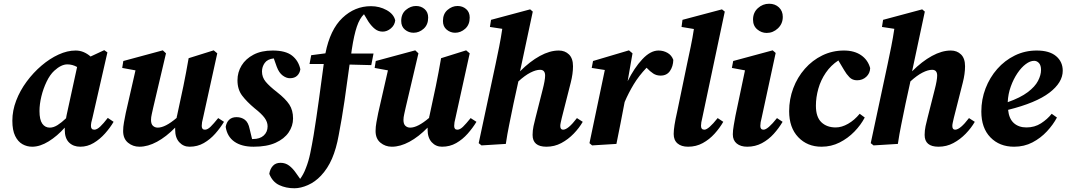

<svg xmlns="http://www.w3.org/2000/svg" viewBox="-20 -769 5699 1026"><path d="M191 -176Q191 -129 206 -108Q221 -87 246 -87Q266 -87 287.5 -100.5Q309 -114 333 -137Q334 -142 334.5 -146Q335 -150 336 -154L392 -411Q367 -425 340 -425Q307 -425 270 -391Q247 -370 229 -332.5Q211 -295 201 -253.5Q191 -212 191 -176ZM409 15Q372 15 349 -7.5Q326 -30 326 -76Q326 -79 326 -82Q326 -85 326 -87Q286 -42 240 -13.5Q194 15 152 15Q124 15 100 1.5Q76 -12 61 -42.5Q46 -73 46 -124Q46 -178 66.5 -231.5Q87 -285 122.5 -333Q158 -381 202 -418.5Q246 -456 293 -477.5Q340 -499 384 -499Q407 -499 427 -490.5Q447 -482 464 -467L537 -501L554 -489L474 -139Q470 -126 468 -115Q466 -104 466 -96Q466 -76 484 -76Q498 -76 515.5 -92.5Q533 -109 556 -139L587 -118Q569 -87 541.5 -56Q514 -25 480.5 -5Q447 15 409 15Z M993 15Q960 15 938 -9Q916 -33 916 -76Q916 -79 916 -82Q916 -85 916 -87Q868 -38 819 -11.5Q770 15 725 15Q690 15 664 -6.5Q638 -28 638 -69Q638 -91 642.5 -115.5Q647 -140 652 -165L704 -393L633 -406L639 -443L850 -500L867 -484L799 -195Q795 -176 791 -159Q787 -142 787 -128Q787 -106 797.5 -96.5Q808 -87 823 -87Q863 -87 924 -139Q924 -142 924.5 -144.5Q925 -147 926 -150L960 -309Q968 -346 974.5 -383Q981 -420 988 -458L1122 -500L1141 -484L1065 -139Q1058 -114 1058 -96Q1058 -76 1075 -76Q1089 -76 1105 -91.5Q1121 -107 1146 -138L1177 -118Q1157 -85 1130 -54.5Q1103 -24 1069 -4.5Q1035 15 993 15Z M1546 -136Q1546 -96 1522.5 -61.5Q1499 -27 1452.5 -6Q1406 15 1335 15Q1271 15 1232.5 -12Q1194 -39 1186 -91Q1190 -115 1204.5 -129Q1219 -143 1244 -143Q1270 -143 1288.5 -129Q1307 -115 1314 -80L1327 -26H1331Q1369 -26 1389.5 -45Q1410 -64 1410 -94Q1410 -117 1394 -139Q1378 -161 1341 -190Q1299 -225 1274 -258Q1249 -291 1249 -340Q1249 -383 1271 -419Q1293 -455 1335 -477Q1377 -499 1437 -499Q1506 -499 1540.5 -472Q1575 -445 1585 -399Q1582 -378 1568 -364.5Q1554 -351 1529 -351Q1510 -351 1490.5 -365.5Q1471 -380 1459 -412L1443 -457Q1409 -453 1394.5 -432.5Q1380 -412 1380 -387Q1380 -356 1400 -332Q1420 -308 1460 -277Q1506 -241 1526 -210.5Q1546 -180 1546 -136Z M1962 -736Q2008 -736 2046 -715Q2084 -694 2092 -660Q2089 -634 2068.5 -617Q2048 -600 2025 -600Q2002 -600 1984 -614Q1966 -628 1949 -653L1925 -693Q1902 -671 1887 -627Q1872 -583 1860 -505Q1859 -500 1858.5 -494Q1858 -488 1857 -483H1976L1964 -421L1848 -424Q1835 -326 1821 -230.5Q1807 -135 1790 -47Q1777 26 1754 79Q1731 132 1695 170Q1664 203 1625.5 220Q1587 237 1553 237Q1508 237 1472 220Q1436 203 1419 160Q1423 134 1438 117.5Q1453 101 1479 101Q1505 101 1525 116Q1545 131 1562 156L1584 187Q1592 176 1600 161.5Q1608 147 1615 128Q1629 93 1638 49.5Q1647 6 1656 -47Q1671 -140 1684 -235Q1697 -330 1710 -427H1634L1643 -474L1719 -484Q1744 -611 1810 -673.5Q1876 -736 1962 -736Z M2342 15Q2309 15 2287 -9Q2265 -33 2265 -76Q2265 -79 2265 -82Q2265 -85 2265 -87Q2217 -38 2168 -11.5Q2119 15 2074 15Q2039 15 2013 -6.5Q1987 -28 1987 -69Q1987 -91 1991.5 -115.5Q1996 -140 2001 -165L2053 -393L1982 -406L1988 -443L2199 -500L2216 -484L2148 -195Q2144 -176 2140 -159Q2136 -142 2136 -128Q2136 -106 2146.5 -96.5Q2157 -87 2172 -87Q2212 -87 2273 -139Q2273 -142 2273.5 -144.5Q2274 -147 2275 -150L2309 -309Q2317 -346 2323.5 -383Q2330 -420 2337 -458L2471 -500L2490 -484L2414 -139Q2407 -114 2407 -96Q2407 -76 2424 -76Q2438 -76 2454 -91.5Q2470 -107 2495 -138L2526 -118Q2506 -85 2479 -54.5Q2452 -24 2418 -4.5Q2384 15 2342 15ZM2190 -594Q2164 -594 2144 -610.5Q2124 -627 2124 -657Q2124 -695 2149 -716Q2174 -737 2203 -737Q2230 -737 2249 -720.5Q2268 -704 2268 -675Q2268 -637 2244 -615.5Q2220 -594 2190 -594ZM2412 -594Q2387 -594 2367 -610.5Q2347 -627 2347 -657Q2347 -695 2371.5 -716Q2396 -737 2425 -737Q2452 -737 2471 -720.5Q2490 -704 2490 -675Q2490 -637 2466 -615.5Q2442 -594 2412 -594Z M2553 8 2538 -4 2628 -425Q2638 -472 2647.5 -519.5Q2657 -567 2664 -615L2598 -625L2604 -663L2813 -719L2827 -707L2759 -388Q2812 -441 2865 -470Q2918 -499 2966 -499Q2999 -499 3020.5 -478Q3042 -457 3042 -415Q3042 -375 3030 -328L2982 -139Q2979 -125 2976.5 -114.5Q2974 -104 2974 -96Q2974 -76 2989 -76Q3016 -76 3063 -138L3094 -118Q3075 -85 3045.5 -54.5Q3016 -24 2979.5 -4.5Q2943 15 2900 15Q2826 15 2826 -48Q2826 -71 2831 -95Q2836 -119 2842 -141L2880 -291Q2886 -314 2889.5 -333.5Q2893 -353 2893 -365Q2893 -396 2866 -396Q2844 -396 2814.5 -381Q2785 -366 2750 -334L2724 -215Q2711 -151 2701 -102.5Q2691 -54 2683 0Z M3130 -4 3212 -395 3142 -406 3149 -443 3341 -500 3360 -484 3334 -335Q3369 -406 3412.5 -452.5Q3456 -499 3499 -499Q3525 -499 3547 -486.5Q3569 -474 3578 -449Q3577 -414 3560 -389.5Q3543 -365 3510 -365Q3488 -365 3471 -376Q3454 -387 3435 -407Q3394 -364 3366.5 -318.5Q3339 -273 3318 -224L3316 -214Q3306 -161 3295.5 -107.5Q3285 -54 3274 0L3144 8Z M3657 15Q3621 15 3600.5 -2.5Q3580 -20 3580 -53Q3580 -73 3584.5 -101.5Q3589 -130 3599 -174L3651 -425Q3661 -472 3671 -519.5Q3681 -567 3688 -614L3622 -625L3627 -663L3838 -719L3853 -707L3733 -140Q3726 -113 3726 -97Q3726 -76 3744 -76Q3766 -76 3815 -138L3845 -118Q3826 -85 3798.5 -54.5Q3771 -24 3735.5 -4.5Q3700 15 3657 15Z M3896 -51Q3896 -71 3901 -99.5Q3906 -128 3910 -150L3961 -393L3891 -406L3898 -443L4109 -500L4125 -486L4050 -139Q4043 -114 4043 -96Q4043 -76 4060 -76Q4083 -76 4132 -138L4162 -118Q4142 -84 4114.5 -53.5Q4087 -23 4051.5 -4Q4016 15 3973 15Q3938 15 3917 -2Q3896 -19 3896 -51ZM4077 -593Q4049 -593 4026.5 -612Q4004 -631 4004 -664Q4004 -702 4030 -725.5Q4056 -749 4090 -749Q4122 -749 4142.5 -729.5Q4163 -710 4163 -679Q4163 -642 4137 -617.5Q4111 -593 4077 -593Z M4370 15Q4294 15 4245.5 -36Q4197 -87 4197 -175Q4197 -239 4219 -297.5Q4241 -356 4281 -401.5Q4321 -447 4374.5 -473Q4428 -499 4490 -499Q4545 -499 4581.5 -474Q4618 -449 4630 -405Q4629 -377 4609 -358.5Q4589 -340 4560 -340Q4535 -340 4519 -356.5Q4503 -373 4491 -394L4460 -446Q4420 -420 4393 -380.5Q4366 -341 4353 -295Q4340 -249 4340 -204Q4340 -144 4369 -116Q4398 -88 4446 -88Q4478 -88 4512 -107.5Q4546 -127 4574 -161L4601 -141Q4580 -101 4545.5 -65.5Q4511 -30 4466.5 -7.5Q4422 15 4370 15Z M4648 8 4633 -4 4723 -425Q4733 -472 4742.5 -519.5Q4752 -567 4759 -615L4693 -625L4699 -663L4908 -719L4922 -707L4854 -388Q4907 -441 4960 -470Q5013 -499 5061 -499Q5094 -499 5115.5 -478Q5137 -457 5137 -415Q5137 -375 5125 -328L5077 -139Q5074 -125 5071.5 -114.5Q5069 -104 5069 -96Q5069 -76 5084 -76Q5111 -76 5158 -138L5189 -118Q5170 -85 5140.5 -54.5Q5111 -24 5074.5 -4.5Q5038 15 4995 15Q4921 15 4921 -48Q4921 -71 4926 -95Q4931 -119 4937 -141L4975 -291Q4981 -314 4984.5 -333.5Q4988 -353 4988 -365Q4988 -396 4961 -396Q4939 -396 4909.5 -381Q4880 -366 4845 -334L4819 -215Q4806 -151 4796 -102.5Q4786 -54 4778 0Z M5506 -444Q5485 -444 5461.5 -426.5Q5438 -409 5417 -378Q5396 -347 5381.5 -307Q5367 -267 5365 -223Q5433 -247 5472 -276.5Q5511 -306 5527 -337Q5543 -368 5543 -395Q5543 -420 5532 -432Q5521 -444 5506 -444ZM5399 15Q5321 15 5272.5 -35Q5224 -85 5224 -173Q5224 -238 5246.5 -296.5Q5269 -355 5309 -400.5Q5349 -446 5403 -472.5Q5457 -499 5520 -499Q5588 -499 5623.5 -469Q5659 -439 5659 -391Q5659 -328 5587.5 -273.5Q5516 -219 5367 -182Q5372 -134 5398 -111Q5424 -88 5465 -88Q5509 -88 5543 -110Q5577 -132 5600 -161L5628 -141Q5608 -103 5574.5 -67Q5541 -31 5497 -8Q5453 15 5399 15Z"/></svg>

Font: Source Serif Pro
Style: Bold Italic
Weight: 700
Italic angle: -12°
Designer: Frank Grießhammer
Foundry: Adobe Systems Incorporated
Version: Version 3.001;hotconv 1.0.111;makeotfexe 2.5.65597